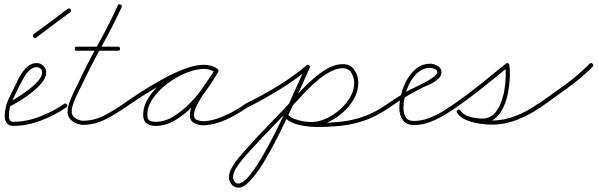

<svg xmlns="http://www.w3.org/2000/svg" viewBox="-20 -566 2767 889"><path d="M18 -90Q33 -98 59 -114Q85 -130 111.5 -150Q138 -170 156.5 -191Q175 -212 175 -231Q175 -241 167.5 -248Q160 -255 150 -255Q132 -255 117.5 -241.5Q103 -228 92.5 -210.5Q82 -193 76 -179Q76 -179 76 -179Q76 -179 76 -179Q76 -179 75.5 -179Q75 -179 75 -179Q58 -144 39.5 -106.5Q21 -69 21 -28Q21 -17 25.5 -9.5Q30 -2 42 -2Q102 -2 165.5 -26.5Q229 -51 277 -85Q284 -90 290 -82Q295 -75 287 -69Q238 -34 171 -8.5Q104 17 42 17Q21 17 11.5 4Q2 -9 2 -28Q2 -71 21 -110.5Q40 -150 59 -187Q59 -187 58.5 -187Q58 -187 58 -187Q58 -187 58 -187Q58 -187 58 -187Q67 -205 79.5 -225Q92 -245 109.5 -259.5Q127 -274 150 -274Q167 -274 180.5 -261.5Q194 -249 194 -231Q194 -208 175 -184.5Q156 -161 128.5 -139Q101 -117 73 -100Q45 -83 27 -74Q19 -69 14 -78Q10 -86 18 -90Z M136 -408Q176 -437 215 -466Q254 -495 293 -525Q301 -530 307 -523Q312 -515 305 -509Q265 -480 226 -451Q187 -422 148 -392Q140 -387 134 -394Q129 -402 136 -408Z M326 -340Q326 -350 335 -350Q383 -350 430.5 -350Q478 -350 526 -350Q536 -350 536 -340Q536 -331 526 -331Q478 -331 430.5 -331Q383 -331 335 -331Q326 -331 326 -340ZM538 -545Q547 -541 543 -532Q501 -442 453 -355.5Q405 -269 362 -179Q354 -162 342 -138.5Q330 -115 321 -91Q312 -67 312 -48Q312 -29 330 -18Q348 -7 364 -7Q416 -7 463 -31.5Q510 -56 551 -85Q558 -90 564 -82Q569 -75 561 -69Q518 -39 468.5 -13.5Q419 12 364 12Q339 12 316 -4.5Q293 -21 293 -48Q293 -69 302.5 -94.5Q312 -120 324 -144.5Q336 -169 345 -187Q387 -277 435.5 -363.5Q484 -450 525 -540Q529 -549 538 -545Z M551 -85Q582 -107 629 -137.5Q676 -168 729 -197.5Q782 -227 833 -246.5Q884 -266 924 -266Q940 -266 955.5 -262Q971 -258 985 -249Q992 -243 987 -236Q982 -228 974 -233Q950 -247 922 -247Q886 -247 841.5 -228.5Q797 -210 756 -179.5Q715 -149 688.5 -111Q662 -73 662 -34Q662 -14 672.5 -8Q683 -2 701 -2Q743 -2 783.5 -27Q824 -52 861 -90Q898 -128 927 -169Q956 -210 974 -243Q978 -251 987 -246Q995 -242 990 -233Q980 -214 961 -187.5Q942 -161 923 -132.5Q904 -104 891 -77.5Q878 -51 878 -32Q878 -16 892 -10.5Q906 -5 919 -5Q952 -5 987.5 -17.5Q1023 -30 1056.5 -48Q1090 -66 1116 -85Q1123 -90 1129 -82Q1134 -75 1126 -69Q1099 -50 1064 -30.5Q1029 -11 991.5 1.5Q954 14 919 14Q898 14 878.5 3.5Q859 -7 859 -32Q859 -56 872 -83.5Q885 -111 904 -139Q923 -167 942 -193.5Q961 -220 974 -243Q978 -251 987 -246Q995 -242 990 -233Q971 -198 940.5 -155Q910 -112 871.5 -73Q833 -34 789.5 -8.5Q746 17 701 17Q675 17 659 5.5Q643 -6 643 -34Q643 -77 671 -118.5Q699 -160 742.5 -193Q786 -226 834 -246Q882 -266 922 -266Q956 -266 984 -249Q992 -245 986 -236Q981 -228 973 -233Q963 -241 950 -244Q937 -247 924 -247Q895 -247 857 -234Q819 -221 777 -200Q735 -179 694.5 -155Q654 -131 619 -108Q584 -85 561 -69Q554 -64 548 -72Q543 -79 551 -85Z M1117 -86Q1193 -123 1263.5 -166Q1334 -209 1399 -263Q1406 -269 1412 -262Q1418 -255 1411 -249Q1345 -194 1273.5 -150.5Q1202 -107 1125 -68Q1117 -64 1112 -73Q1108 -81 1117 -86ZM1414 -252Q1401 -224 1378.5 -172.5Q1356 -121 1327 -58.5Q1298 4 1266 67.5Q1234 131 1201.5 184.5Q1169 238 1138.5 270.5Q1108 303 1083 303Q1065 303 1052.5 288Q1040 273 1040 256Q1040 233 1054.5 208Q1069 183 1088 160.5Q1107 138 1122 122Q1179 58 1238.5 -2.5Q1298 -63 1355 -126Q1373 -146 1397.5 -170.5Q1422 -195 1450 -217.5Q1478 -240 1508 -254.5Q1538 -269 1567 -269Q1603 -269 1621 -242Q1639 -215 1639 -182Q1639 -144 1619 -108.5Q1599 -73 1566 -44Q1533 -15 1495 1.5Q1457 18 1422 18Q1402 18 1378 13.5Q1354 9 1332 -0.5Q1310 -10 1296 -25Q1290 -32 1297 -38Q1304 -44 1310 -37Q1322 -24 1342 -16Q1362 -8 1383.5 -4.5Q1405 -1 1422 -1Q1453 -1 1487.5 -16Q1522 -31 1552.5 -57.5Q1583 -84 1601.5 -116Q1620 -148 1620 -182Q1620 -206 1607.5 -228Q1595 -250 1567 -250Q1540 -250 1512 -235.5Q1484 -221 1457.5 -199.5Q1431 -178 1408 -155Q1385 -132 1369 -114Q1312 -51 1252.5 10Q1193 71 1136 134Q1123 148 1105 169Q1087 190 1073 213Q1059 236 1059 256Q1059 265 1066 274.5Q1073 284 1083 284Q1103 284 1131 251.5Q1159 219 1190 166.5Q1221 114 1252.5 51.5Q1284 -11 1312 -72.5Q1340 -134 1362 -184Q1384 -234 1396 -260Q1400 -269 1409 -265Q1418 -261 1414 -252ZM1310 -38Q1335 -12 1375 -4.5Q1415 3 1449 3Q1512 3 1566 -3.5Q1620 -10 1671 -29Q1722 -48 1774 -85Q1781 -90 1787 -82Q1792 -75 1784 -69Q1731 -32 1678.5 -12Q1626 8 1569.5 15Q1513 22 1449 22Q1411 22 1367.5 13Q1324 4 1296 -24Q1290 -31 1296 -38Q1303 -44 1310 -38Z M1771 -72Q1766 -79 1774 -85Q1797 -101 1820.5 -116Q1844 -131 1868 -145Q1876 -150 1898 -160Q1920 -170 1944.5 -183Q1969 -196 1987 -209Q2005 -222 2005 -232Q2005 -242 1992.5 -247Q1980 -252 1972 -252Q1941 -252 1917.5 -232.5Q1894 -213 1878.5 -184Q1863 -155 1855.5 -123Q1848 -91 1848 -66Q1848 -41 1858.5 -23.5Q1869 -6 1897 -6Q1929 -6 1962.5 -18Q1996 -30 2026.5 -48.5Q2057 -67 2083 -85Q2090 -90 2096 -82Q2101 -75 2093 -69Q2066 -50 2033.5 -31Q2001 -12 1966.5 0.5Q1932 13 1897 13Q1861 13 1845 -10Q1829 -33 1829 -66Q1829 -96 1838 -131Q1847 -166 1865 -198Q1883 -230 1910 -250.5Q1937 -271 1972 -271Q1988 -271 2006 -261Q2024 -251 2024 -232Q2024 -214 2008 -200Q1990 -184 1964.5 -173Q1939 -162 1918 -151Q1883 -133 1850 -112.5Q1817 -92 1784 -69Q1777 -64 1771 -72Z M2083 -85Q2145 -128 2204.5 -176Q2264 -224 2323 -272Q2327 -275 2332 -273Q2338 -271 2338 -266Q2342 -241 2340.5 -206.5Q2339 -172 2332 -135.5Q2325 -99 2310 -67.5Q2295 -36 2271.5 -17Q2248 2 2214 2Q2183 2 2149 -7.5Q2115 -17 2096 -44Q2091 -51 2099 -57Q2106 -62 2112 -54Q2126 -35 2152 -25Q2178 -15 2207.5 -11.5Q2237 -8 2258 -8Q2315 -8 2370 -30Q2425 -52 2470 -85Q2478 -90 2484 -83Q2489 -75 2482 -69Q2434 -35 2376 -12Q2318 11 2258 11Q2233 11 2201 6.5Q2169 2 2140.5 -9.5Q2112 -21 2096 -44Q2091 -51 2099 -57Q2106 -62 2112 -54Q2128 -32 2158 -24.5Q2188 -17 2214 -17Q2244 -17 2264 -35.5Q2284 -54 2296.5 -83.5Q2309 -113 2315 -146.5Q2321 -180 2321.5 -211Q2322 -242 2320 -263Q2319 -268 2329 -264Q2339 -260 2335 -257Q2276 -209 2216 -161Q2156 -113 2093 -69Q2086 -64 2080 -72Q2075 -79 2083 -85Z M2470 -83Q2532 -127 2594.5 -172Q2657 -217 2710 -271Q2717 -277 2724 -271Q2730 -264 2724 -257Q2670 -203 2606.5 -157.5Q2543 -112 2482 -68Q2474 -62 2468 -70Q2463 -78 2470 -83Z"/></svg>

Font: FRB American Cursive Guidelines Extralight
Style: Italic
Weight: 200
Italic angle: -25°
Version: Version 2.0;Modular Font Editor K font №1